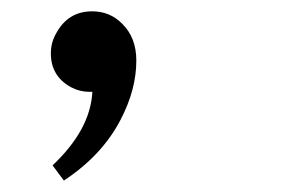

<svg xmlns="http://www.w3.org/2000/svg" viewBox="-20 -875 540 339"><path d="M72.8 -583Q139.6 -646 143.1 -712.9Q139.6 -712.9 138.2 -712.9Q120.6 -712.9 105 -721.2Q69.8 -740.7 69.8 -780.8Q69.8 -800.3 79.6 -816.9Q100.6 -855 142.6 -855Q174.3 -855 195.8 -833Q220.7 -808.6 220.7 -768.1Q220.7 -716.8 192.9 -663.6Q160.2 -600.6 92.8 -556.2Z"/></svg>

Font: BIZ UDMincho
Style: Regular
Weight: 400
Monospace: yes
Designer: TypeBank Co., Ltd.
Foundry: Morisawa Inc.
Version: Version 1.06